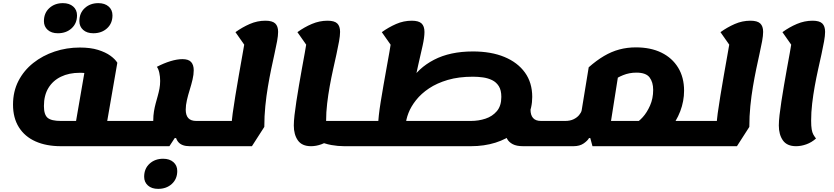

<svg xmlns="http://www.w3.org/2000/svg" viewBox="-20 -907 5314 1224"><path d="M575 -695Q534 -695 510 -716.5Q486 -738 486 -772Q486 -824 520.5 -855.5Q555 -887 607 -887Q648 -887 672.5 -865.5Q697 -844 697 -809Q697 -758 662.5 -726.5Q628 -695 575 -695ZM349 -695Q308 -695 284 -716.5Q260 -738 260 -772Q260 -824 294.5 -855.5Q329 -887 381 -887Q422 -887 446.5 -865.5Q471 -844 471 -809Q471 -758 436.5 -726.5Q402 -695 349 -695ZM423 25 501 -136H836L810 25ZM368 25Q275 25 206.5 -5.5Q138 -36 100.5 -95.5Q63 -155 63 -240Q63 -324 97.5 -391Q132 -458 192 -505.5Q252 -553 328.5 -578.5Q405 -604 489 -604Q557 -604 605 -589Q653 -574 683.5 -552Q714 -530 728 -507L657 -98L575 25ZM463 -125 529 -507 537 -427Q538 -439 524 -441Q510 -443 489 -443Q420 -443 368.5 -418Q317 -393 288.5 -346Q260 -299 260 -231Q260 -176 283.5 -156Q307 -136 368 -136H489ZM810 25 836 -136Q854 -136 857.5 -114.5Q861 -93 855 -55Q849 -18 838.5 3.5Q828 25 810 25Z M811 25 837 -136H1023L957 -70V-138Q957 -170 961.5 -197Q966 -224 972.5 -248Q979 -272 985.5 -295Q992 -318 996.5 -341.5Q1001 -365 1001 -391Q1001 -419 995.5 -443.5Q990 -468 980 -481Q1024 -504 1066.5 -517Q1109 -530 1143 -530Q1182 -530 1198.5 -511.5Q1215 -493 1215 -459Q1215 -432 1207.5 -400Q1200 -368 1189.5 -334.5Q1179 -301 1171.5 -268.5Q1164 -236 1164 -208Q1164 -172 1180.5 -154Q1197 -136 1231 -136H1317L1291 25H1189Q1140 25 1117.5 -0.5Q1095 -26 1095 -78L1143 -27H1094L1060 25ZM1291 25 1317 -136Q1335 -136 1338.5 -114.5Q1342 -93 1336 -55Q1330 -18 1319.5 3.5Q1309 25 1291 25ZM811 25Q793 25 789.5 3Q786 -19 792 -56Q798 -93 808.5 -114.5Q819 -136 837 -136ZM988 297Q947 297 923 275.5Q899 254 899 220Q899 168 933.5 136.5Q968 105 1020 105Q1061 105 1085.5 126.5Q1110 148 1110 183Q1110 234 1075.5 265.5Q1041 297 988 297Z M1292 25 1318 -136H1524L1457 -115Q1457 -137 1463.5 -185.5Q1470 -234 1480.5 -297Q1491 -360 1502.5 -427Q1514 -494 1525 -554.5Q1536 -615 1543 -657L1575 -568L1481 -702Q1524 -733 1572 -754Q1620 -775 1672 -775Q1716 -775 1734.5 -757.5Q1753 -740 1753 -704Q1753 -680 1746.5 -644.5Q1740 -609 1730 -564.5Q1720 -520 1709 -467Q1698 -414 1688 -355Q1678 -296 1671.5 -231.5Q1665 -167 1665 -98L1586 25ZM1292 25Q1274 25 1270.5 3Q1267 -19 1273 -56Q1279 -93 1289.5 -114.5Q1300 -136 1318 -136Z M2174 25Q2134 25 2092 17.5Q2050 10 1992 -14L2043 -136H2239L2213 25ZM1963 25Q1905 25 1879 -12Q1853 -49 1853 -107Q1853 -134 1857.5 -173.5Q1862 -213 1869.5 -261.5Q1877 -310 1886 -363Q1895 -416 1904.5 -468.5Q1914 -521 1923 -570Q1932 -619 1938 -658L1970 -568L1876 -702Q1920 -734 1968.5 -754.5Q2017 -775 2068 -775Q2112 -775 2130 -757.5Q2148 -740 2148 -704Q2148 -680 2141.5 -643.5Q2135 -607 2125 -561.5Q2115 -516 2103.5 -464.5Q2092 -413 2082 -357.5Q2072 -302 2065.5 -246.5Q2059 -191 2059 -138Q2059 -103 2062.5 -82.5Q2066 -62 2073 -49.5Q2080 -37 2090 -24Q2062 1 2028.5 13Q1995 25 1963 25ZM2213 25 2239 -136Q2257 -136 2260.5 -114.5Q2264 -93 2258 -55Q2252 -18 2241.5 3.5Q2231 25 2213 25Z M3315 25Q3273 25 3248.5 12Q3224 -1 3213 -21.5Q3202 -42 3202 -62Q3202 -86 3210.5 -115.5Q3219 -145 3227 -174.5Q3235 -204 3235 -228L3362 -209Q3362 -191 3366 -177.5Q3370 -164 3378.5 -154.5Q3387 -145 3399.5 -140.5Q3412 -136 3429 -136H3514L3488 25ZM2214 25 2240 -136H2458L2391 -115Q2391 -134 2395 -171.5Q2399 -209 2407 -258Q2415 -307 2424.5 -362Q2434 -417 2444 -472Q2454 -527 2462.5 -575Q2471 -623 2476 -658L2508 -568L2414 -702Q2457 -733 2505 -754Q2553 -775 2605 -775Q2649 -775 2667.5 -757.5Q2686 -740 2686 -703Q2686 -669 2674 -615Q2662 -561 2646 -492Q2630 -423 2616 -344L2593 -384Q2645 -473 2747 -526Q2849 -579 2995 -579Q3111 -579 3195.5 -544Q3280 -509 3326.5 -444.5Q3373 -380 3373 -289Q3373 -219 3344 -161.5Q3315 -104 3262.5 -62Q3210 -20 3138.5 2.5Q3067 25 2982 25ZM2566 -109 2521 -136H2982Q3031 -136 3075 -150.5Q3119 -165 3147.5 -198.5Q3176 -232 3176 -289Q3176 -332 3160 -357.5Q3144 -383 3117.5 -396Q3091 -409 3059 -413.5Q3027 -418 2995 -418Q2904 -418 2834.5 -397.5Q2765 -377 2715 -343.5Q2665 -310 2632.5 -269Q2600 -228 2584 -186.5Q2568 -145 2566 -109ZM2214 25Q2196 25 2192.5 3Q2189 -19 2195 -56Q2201 -93 2211.5 -114.5Q2222 -136 2240 -136ZM3488 25 3514 -136Q3532 -136 3535.5 -114.5Q3539 -93 3533 -55Q3527 -18 3516.5 3.5Q3506 25 3488 25Z M3992 25 4017 -136H4409L4383 25ZM3489 25 3515 -136H3583Q3614 -136 3636 -146.5Q3658 -157 3671.5 -173Q3685 -189 3688 -203L3733 -478Q3783 -522 3830.5 -550Q3878 -578 3928 -591.5Q3978 -605 4034 -605Q4128 -605 4196.5 -571.5Q4265 -538 4303 -476Q4341 -414 4341 -329Q4341 -262 4316.5 -197.5Q4292 -133 4244 -76Q4196 -19 4126 25H3757L3743 -27H3735Q3727 -11 3701.5 7Q3676 25 3636 25ZM3865 -71 3809 -136H4119L4032 -123Q4051 -131 4077.5 -160Q4104 -189 4124 -234Q4144 -279 4144 -334Q4144 -383 4121 -413.5Q4098 -444 4037 -444Q3992 -444 3952.5 -428Q3913 -412 3889 -392L3929 -477ZM3489 25Q3471 25 3467.5 3Q3464 -19 3470 -56Q3476 -93 3486.5 -114.5Q3497 -136 3515 -136ZM4383 25 4409 -136Q4427 -136 4430.5 -114.5Q4434 -93 4428 -55Q4422 -18 4411.5 3.5Q4401 25 4383 25Z M4384 25 4410 -136H4616L4549 -115Q4549 -137 4555.5 -185.5Q4562 -234 4572.5 -297Q4583 -360 4594.5 -427Q4606 -494 4617 -554.5Q4628 -615 4635 -657L4667 -568L4573 -702Q4616 -733 4664 -754Q4712 -775 4764 -775Q4808 -775 4826.5 -757.5Q4845 -740 4845 -704Q4845 -680 4838.5 -644.5Q4832 -609 4822 -564.5Q4812 -520 4801 -467Q4790 -414 4780 -355Q4770 -296 4763.5 -231.5Q4757 -167 4757 -98L4678 25ZM4384 25Q4366 25 4362.5 3Q4359 -19 4365 -56Q4371 -93 4381.5 -114.5Q4392 -136 4410 -136Z M5055 25Q4997 25 4971 -12Q4945 -49 4945 -107Q4945 -134 4949.5 -173.5Q4954 -213 4961.5 -261.5Q4969 -310 4978 -363Q4987 -416 4996.5 -468.5Q5006 -521 5015 -570Q5024 -619 5030 -658L5062 -568L4968 -702Q5012 -734 5060.5 -754.5Q5109 -775 5160 -775Q5204 -775 5222 -757.5Q5240 -740 5240 -704Q5240 -680 5233.5 -643.5Q5227 -607 5217 -561.5Q5207 -516 5195.5 -464.5Q5184 -413 5174 -357.5Q5164 -302 5157.5 -246.5Q5151 -191 5151 -138Q5151 -103 5154.5 -82.5Q5158 -62 5165 -49.5Q5172 -37 5182 -24Q5154 1 5120.5 13Q5087 25 5055 25Z"/></svg>

Font: Lemonada
Style: Regular
Weight: 400
Designer: Mohamed Gaber (Arabic), Eduardo Tunni (Latin)
Foundry: Kief Type Foundry
Version: Version 4.005